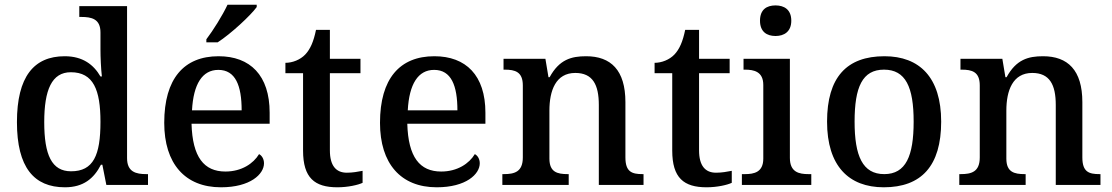

<svg xmlns="http://www.w3.org/2000/svg" viewBox="-20 -786 4724 816"><path d="M256 10C334 10 379 -27 409 -86H415L432 0H609V-46H602C558 -46 520 -55 520 -114V-760H317V-714H325C369 -714 407 -706 407 -648V-575C407 -543 409 -496 413 -461H407C378 -511 332 -547 255 -547C124 -547 52 -460 52 -267C52 -75 124 10 256 10ZM282 -58C200 -58 168 -127 168 -267C168 -404 200 -479 281 -479C377 -479 407 -404 407 -268C407 -126 377 -58 282 -58Z M857 -619V-606H905C961 -642 1046 -721 1071 -756V-766H947C926 -721 886 -657 857 -619ZM919 10C1044 10 1102 -46 1102 -92C1102 -110 1093 -125 1081 -131C1057 -91 1007 -57 938 -57C847 -57 798 -118 794 -260H1126V-307C1126 -466 1043 -547 909 -547C762 -547 678 -452 678 -264C678 -91 766 10 919 10ZM1007 -317H796C802 -429 840 -489 908 -489C981 -489 1007 -422 1007 -317Z M1414 10C1459 10 1502 0 1521 -9V-60C1500 -56 1479 -52 1454 -52C1408 -52 1382 -82 1382 -147V-475H1512V-536H1382V-659H1323C1313 -610 1299 -577 1277 -554C1256 -532 1223 -519 1193 -519V-475H1268V-146C1268 -30 1317 10 1414 10Z M1836 10C1961 10 2019 -46 2019 -92C2019 -110 2010 -125 1998 -131C1974 -91 1924 -57 1855 -57C1764 -57 1715 -118 1711 -260H2043V-307C2043 -466 1960 -547 1826 -547C1679 -547 1595 -452 1595 -264C1595 -91 1683 10 1836 10ZM1924 -317H1713C1719 -429 1757 -489 1825 -489C1898 -489 1924 -422 1924 -317Z M2115 0H2397V-46H2393C2349 -46 2315 -54 2315 -112V-316C2315 -401 2342 -476 2425 -476C2499 -476 2525 -426 2525 -340V0H2715V-46H2711C2666 -46 2638 -55 2638 -117V-352C2638 -488 2576 -547 2471 -547C2408 -547 2357 -533 2316 -458H2311L2298 -536H2120V-490H2125C2169 -490 2202 -481 2202 -423V-117C2202 -55 2166 -46 2121 -46H2115Z M2983 10C3028 10 3071 0 3090 -9V-60C3069 -56 3048 -52 3023 -52C2977 -52 2951 -82 2951 -147V-475H3081V-536H2951V-659H2892C2882 -610 2868 -577 2846 -554C2825 -532 2792 -519 2762 -519V-475H2837V-146C2837 -30 2886 10 2983 10Z M3276 -633C3312 -633 3343 -651 3343 -698C3343 -746 3312 -763 3276 -763C3239 -763 3210 -746 3210 -698C3210 -651 3239 -633 3276 -633ZM3133 0H3428V-46H3416C3376 -46 3337 -54 3337 -115V-536H3140V-490H3146C3184 -490 3224 -482 3224 -425V-112C3224 -54 3185 -46 3146 -46H3133Z M3736 10C3896 10 3980 -81 3980 -269C3980 -457 3888 -547 3739 -547C3578 -547 3495 -457 3495 -269C3495 -81 3587 10 3736 10ZM3738 -46C3646 -46 3612 -123 3612 -269C3612 -416 3645 -490 3737 -490C3829 -490 3863 -416 3863 -269C3863 -123 3830 -46 3738 -46Z M4057 0H4339V-46H4335C4291 -46 4257 -54 4257 -112V-316C4257 -401 4284 -476 4367 -476C4441 -476 4467 -426 4467 -340V0H4657V-46H4653C4608 -46 4580 -55 4580 -117V-352C4580 -488 4518 -547 4413 -547C4350 -547 4299 -533 4258 -458H4253L4240 -536H4062V-490H4067C4111 -490 4144 -481 4144 -423V-117C4144 -55 4108 -46 4063 -46H4057Z"/></svg>

Font: Noto Naskh Arabic UI Medium
Style: Regular
Weight: 500
Designer: Monotype Design Team, David Williams, Mohamad Dakak and Nizar Qandah
Foundry: Monotype Imaging Inc.
Version: Version 2.014